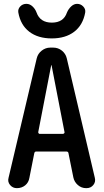

<svg xmlns="http://www.w3.org/2000/svg" viewBox="-20 -978 540 998"><path d="M328.1 -913.1Q335.9 -931.6 350.1 -944.8Q364.3 -958 380.9 -958Q399.4 -958 412.6 -944.3Q425.8 -930.7 422.9 -913.1Q411.1 -847.7 365.7 -813Q320.3 -778.3 249 -778.3Q177.7 -778.3 132.3 -813Q86.9 -847.7 75.2 -913.1Q72.3 -930.7 85 -944.3Q97.7 -958 117.2 -958Q134.8 -958 148.9 -944.8Q163.1 -931.6 169.9 -913.1Q188.5 -860.4 249.5 -860.4Q310.5 -860.4 328.1 -913.1ZM246.1 -638.7 178.7 -291Q178.7 -288.1 180.7 -285.2Q182.6 -282.2 185.5 -282.2H307.6Q310.5 -282.2 313.5 -285.2Q316.4 -288.1 315.4 -291L248 -638.7Q248 -639.6 247.1 -639.6Q246.1 -639.6 246.1 -638.7ZM67.4 0Q45.9 0 32.2 -16.6Q18.6 -33.2 24.4 -53.7L170.9 -674.8Q176.8 -699.2 196.8 -714.8Q216.8 -730.5 241.2 -730.5H256.8Q282.2 -730.5 301.8 -714.8Q321.3 -699.2 327.1 -674.8L472.7 -54.7Q478.5 -33.2 465.3 -16.6Q452.1 0 429.7 0H427.7Q403.3 0 384.8 -16.1Q366.2 -32.2 361.3 -55.7L335.9 -181.6Q335 -189.5 326.2 -190.4H168Q160.2 -190.4 158.2 -181.6L132.8 -53.7Q128.9 -29.3 110.8 -14.6Q92.8 0 67.4 0Z"/></svg>

Font: Rounded Mgen+ 1m medium
Style: Regular
Weight: 500
Designer: [Source Han Sans]
Ryoko NISHIZUKA  (kana & ideographs); Paul D. Hunt (Latin, Greek & Cyrillic); Wenlong ZHANG  (bopomofo
Version: Version 1.059.20150602